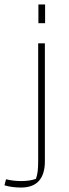

<svg xmlns="http://www.w3.org/2000/svg" viewBox="-39 -658 307 860"><path d="M133 -638H163V-554H133ZM-19 172 -12 145Q20 153 56 153Q95 153 122 143Q128 126 130 107.5Q132 89 132 61V-464H162V65Q162 122 135.5 152Q109 182 55 182Q14 182 -19 172Z"/></svg>

Font: Athiti ExtraLight
Style: Regular
Weight: 275
Designer: CadsonDemak Team
Foundry: CadsonDemak
Version: Version 1.033